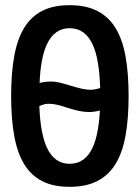

<svg xmlns="http://www.w3.org/2000/svg" viewBox="-20 -725 540 742"><path d="M249 -705Q312 -705 355.5 -683Q399 -661 426 -617.5Q453 -574 465 -508Q477 -442 477 -354Q477 -266 465 -200Q453 -134 426 -90.5Q399 -47 355.5 -25Q312 -3 249 -3Q186 -3 143 -25Q100 -47 73.5 -90.5Q47 -134 35 -200Q23 -266 23 -354Q23 -442 35 -508Q47 -574 73.5 -617.5Q100 -661 143 -683Q186 -705 249 -705ZM249 -616Q190 -616 161 -553Q137 -502 133 -404Q136 -405 139 -406Q159 -410 176 -410Q194 -410 212 -405.5Q230 -401 256 -393Q279 -386 297 -382Q315 -378 332 -378Q344 -378 361 -383L367 -385Q364 -497 338 -553Q309 -616 249 -616ZM161 -155Q190 -92 249 -92Q309 -92 338 -155Q361 -204 366 -298Q344 -292 323 -292Q291 -292 242 -308Q219 -316 201.5 -320Q184 -324 167 -324Q155 -324 139 -318Q136 -317 132 -315Q136 -209 161 -155Z"/></svg>

Font: D2Coding
Style: Bold
Weight: 700
Monospace: yes
Designer: Yong-Rak Park; Jeong-Hwan Yoon; Sang-Min Lee;
Foundry: NHN Corporation
Version: Version 1.3.2; Build 20180524